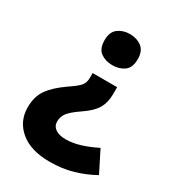

<svg xmlns="http://www.w3.org/2000/svg" viewBox="-178 -654 847 937"><g transform="rotate(30 245.0 -185.0)"><path d="M352 -258Q352 -211 332.5 -177Q313 -143 261 -108Q214 -76 198 -54.5Q182 -33 182 -6Q182 20 203 34.5Q224 49 261 49Q300 49 342 36Q384 23 430 0L490 119Q438 148 378.5 165.5Q319 183 248 183Q141 183 82 133.5Q23 84 23 6Q23 -54 51 -94.5Q79 -135 139 -177Q184 -207 199 -224.5Q214 -242 214 -270V-297H352ZM371 -466Q371 -417 343.5 -397.5Q316 -378 277 -378Q239 -378 211.5 -397.5Q184 -417 184 -466Q184 -512 211.5 -532.5Q239 -553 277 -553Q316 -553 343.5 -532.5Q371 -512 371 -466Z"/></g></svg>

Font: Noto Sans Kannada ExtraBold
Style: Regular
Weight: 800
Designer: Jelle Bosma - Monotype Design Team
Foundry: Monotype Imaging Inc.
Version: Version 2.005; ttfautohint (v1.8.4.7-5d5b)